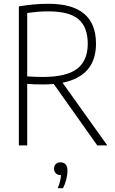

<svg xmlns="http://www.w3.org/2000/svg" viewBox="-20 -767 606 1013"><path d="M79.5 0V-733.5Q114.5 -739 152.2 -743Q190 -747 236 -747Q486.5 -747 486.5 -536.5Q486.5 -366.5 310 -330.5L546 0H493L263.5 -324Q237.5 -321.5 208.5 -321.5Q180 -321.5 160.5 -322.2Q141 -323 123.5 -324.5V0ZM205.5 -361Q330.5 -361 386.8 -404Q443 -447 443 -536.5Q443 -623 394.8 -665Q346.5 -707 235 -707Q203 -707 177 -704.8Q151 -702.5 123.5 -698.5V-364Q148 -362.5 166 -361.8Q184 -361 205.5 -361ZM284.5 226Q293 205 297 188.2Q301 171.5 302 157H300.5Q284.5 157 274.8 147.5Q265 138 265 122.5Q265 108 274.2 98.8Q283.5 89.5 298.5 89.5Q336 89.5 336 135Q336 154 330 178.5Q324 203 312.5 226Z"/></svg>

Font: Encode Sans Condensed Condensed ExtraLight
Style: Regular
Weight: 200
Width: 3
Designer: Multiple Designers
Foundry: Impallari Type
Version: Version 3.000; ttfautohint (v1.8.3) -l 8 -r 50 -G 200 -x 14 